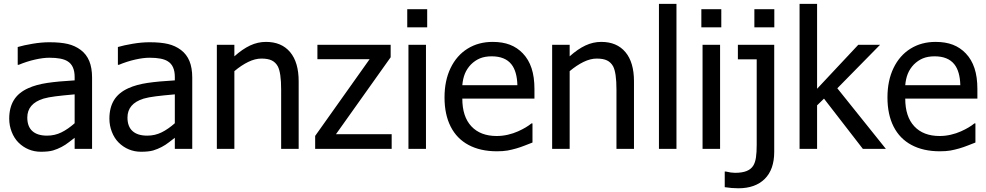

<svg xmlns="http://www.w3.org/2000/svg" viewBox="-20 -780 5167 1006"><path d="M371.1 -58.1Q357.9 -48.3 341.3 -35.2Q304.2 -5.9 257.8 8.3Q234.4 15.1 193.8 15.1Q160.2 15.1 130.1 2.7Q100.1 -9.8 76.7 -33.2Q54.2 -55.7 41.3 -88.9Q28.3 -122.1 28.3 -158.2Q28.3 -215.8 52.5 -255.4Q76.7 -294.9 127.9 -317.9Q169.9 -336.9 227.8 -345.5Q285.6 -354 371.1 -358.9V-376.5Q371.1 -436.5 334 -459Q305.2 -477.5 238.8 -477.5Q206.1 -477.5 163.1 -467.8Q120.1 -458 78.1 -440.4H72.8V-533.7Q104.5 -543 150.9 -550.8Q197.3 -558.6 239.3 -558.6Q296.9 -558.6 335.2 -549.6Q373.5 -540.5 403.3 -518.1Q433.1 -495.6 447.8 -460Q462.4 -424.3 462.4 -373V0H371.1ZM371.1 -285.6 361.3 -284.7Q311 -280.3 271.7 -275.4Q232.4 -270.5 207.5 -263.2Q123 -236.8 123 -164.1Q123 -117.2 149.4 -93.3Q175.8 -69.3 226.6 -69.3Q267.1 -69.3 301.8 -86.4Q336.4 -103.5 371.1 -134.3Z M896 -58.1Q882.8 -48.3 866.2 -35.2Q829.1 -5.9 782.7 8.3Q759.3 15.1 718.8 15.1Q685.1 15.1 655 2.7Q625 -9.8 601.6 -33.2Q579.1 -55.7 566.2 -88.9Q553.2 -122.1 553.2 -158.2Q553.2 -215.8 577.4 -255.4Q601.6 -294.9 652.8 -317.9Q694.8 -336.9 752.7 -345.5Q810.5 -354 896 -358.9V-376.5Q896 -436.5 858.9 -459Q830.1 -477.5 763.7 -477.5Q731 -477.5 688 -467.8Q645 -458 603 -440.4H597.7V-533.7Q629.4 -543 675.8 -550.8Q722.2 -558.6 764.2 -558.6Q821.8 -558.6 860.1 -549.6Q898.4 -540.5 928.2 -518.1Q958 -495.6 972.7 -460Q987.3 -424.3 987.3 -373V0H896ZM896 -285.6 886.2 -284.7Q835.9 -280.3 796.6 -275.4Q757.3 -270.5 732.4 -263.2Q647.9 -236.8 647.9 -164.1Q647.9 -117.2 674.3 -93.3Q700.7 -69.3 751.5 -69.3Q792 -69.3 826.7 -86.4Q861.3 -103.5 896 -134.3Z M1544.9 0H1453.1V-310.5Q1453.1 -399.4 1435.5 -432.6Q1423.8 -453.6 1403.8 -463.4Q1383.8 -473.1 1349.6 -473.1Q1316.9 -473.1 1280.8 -455.6Q1244.6 -438 1208 -407.2V0H1116.2V-545.4H1208V-484.9Q1250.5 -522.9 1290.5 -541.7Q1330.6 -560.5 1373.5 -560.5Q1455.1 -560.5 1500 -507.1Q1544.9 -453.6 1544.9 -354Z M2032.2 0H1631.3V-67.9L1916.5 -469.7H1643.1V-545.4H2026.9V-480L1740.2 -76.7H2032.2Z M2218.3 -636.7H2113.8V-731.9H2218.3ZM2211.9 0H2120.1V-545.4H2211.9Z M2309.1 -269.5Q2309.1 -357.4 2340.8 -423.3Q2372.6 -489.3 2429.7 -524.9Q2486.8 -560.5 2561.5 -560.5Q2612.8 -560.5 2651.6 -545.7Q2690.4 -530.8 2719.7 -500Q2750 -468.3 2765.1 -422.6Q2780.3 -377 2780.3 -313V-263.2H2402.3Q2402.3 -168.9 2449.7 -118.2Q2497.1 -67.4 2582.5 -67.4Q2611.8 -67.4 2640.6 -74Q2669.4 -80.6 2694.3 -91.8Q2737.8 -111.3 2764.6 -133.3H2770V-33.2L2730 -17.6Q2686 0 2638.7 8.8Q2615.2 12.7 2583.5 12.7Q2497.1 12.7 2435.3 -20.3Q2373.5 -53.2 2341.3 -116.7Q2309.1 -180.2 2309.1 -269.5ZM2690.9 -333.5Q2689 -405.8 2659.7 -442.9Q2626.5 -484.9 2556.2 -484.9Q2520.5 -484.9 2494.6 -474.1Q2468.8 -463.4 2447.3 -441.9Q2426.8 -420.4 2416 -394.3Q2405.3 -368.2 2402.3 -333.5Z M3301.8 0H3210V-310.5Q3210 -399.4 3192.4 -432.6Q3180.7 -453.6 3160.6 -463.4Q3140.6 -473.1 3106.4 -473.1Q3073.7 -473.1 3037.6 -455.6Q3001.5 -438 2964.8 -407.2V0H2873V-545.4H2964.8V-484.9Q3007.3 -522.9 3047.4 -541.7Q3087.4 -560.5 3130.4 -560.5Q3211.9 -560.5 3256.8 -507.1Q3301.8 -453.6 3301.8 -354Z M3524.4 0H3432.6V-759.8H3524.4Z M3759.3 -636.7H3654.8V-731.9H3759.3ZM3752.9 0H3661.1V-545.4H3752.9Z M4037.1 -636.7H3932.6V-731.9H4037.1ZM4036.6 15.6Q4036.6 107.9 3987.1 157.2Q3937.5 206.5 3848.6 206.5Q3814.5 206.5 3777.3 200.7V118.7H3782.7Q3811 125.5 3831.1 125.5Q3868.2 125.5 3891.6 116.2Q3915 106.9 3926.8 87.9Q3937 71.3 3940.9 45.2Q3944.8 19 3944.8 -22V-469.2H3846.2V-545.4H4036.6Z M4621.6 0H4501L4297.4 -263.2L4261.2 -228V0H4169.4V-759.8H4261.2V-314.9L4477.1 -545.4H4591.3L4367.2 -317.4Z M4629.9 -269.5Q4629.9 -357.4 4661.6 -423.3Q4693.4 -489.3 4750.5 -524.9Q4807.6 -560.5 4882.3 -560.5Q4933.6 -560.5 4972.4 -545.7Q5011.2 -530.8 5040.5 -500Q5070.8 -468.3 5085.9 -422.6Q5101.1 -377 5101.1 -313V-263.2H4723.1Q4723.1 -168.9 4770.5 -118.2Q4817.9 -67.4 4903.3 -67.4Q4932.6 -67.4 4961.4 -74Q4990.2 -80.6 5015.1 -91.8Q5058.6 -111.3 5085.4 -133.3H5090.8V-33.2L5050.8 -17.6Q5006.8 0 4959.5 8.8Q4936 12.7 4904.3 12.7Q4817.9 12.7 4756.1 -20.3Q4694.3 -53.2 4662.1 -116.7Q4629.9 -180.2 4629.9 -269.5ZM5011.7 -333.5Q5009.8 -405.8 4980.5 -442.9Q4947.3 -484.9 4877 -484.9Q4841.3 -484.9 4815.4 -474.1Q4789.6 -463.4 4768.1 -441.9Q4747.6 -420.4 4736.8 -394.3Q4726.1 -368.2 4723.1 -333.5Z"/></svg>

Font: SG Kara Bold
Style: Regular
Weight: 400
Designer: Damoon Khanjanzadeh
Version: Version 1.000